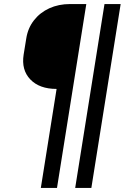

<svg xmlns="http://www.w3.org/2000/svg" viewBox="-20 -750 640 950"><path d="M182 180 260 -310Q175 -310 130 -357Q85 -404 97 -480L110 -560Q118 -611 148 -649.5Q178 -688 224 -709Q270 -730 327 -730H407L262 180ZM352 180 497 -730H577L432 180Z"/></svg>

Font: NKDuy Mono
Style: Italic
Weight: 400
Italic angle: -9°
Monospace: yes
Designer: NKDuy
Foundry: NKDuy
Version: Version 2.251; ttfautohint (v1.8.4.7-5d5b)